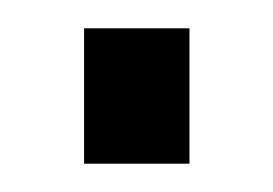

<svg xmlns="http://www.w3.org/2000/svg" viewBox="-20 -423 195 137"><path d="M40 -306.2V-402.8H115.2V-306.2Z"/></svg>

Font: Bebas Neue Regular
Style: Regular
Weight: 400
Designer: Ryoichi Tsunekawa
Foundry: Ryoichi Tsunekawa
Version: Version 001.003